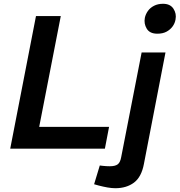

<svg xmlns="http://www.w3.org/2000/svg" viewBox="-20 -785 949 1014"><path d="M34 0 170 -700H301L187 -115H556L534 0ZM477 188 507 89 524 91Q532 92 542 92.5Q552 93 560 93Q588 93 601.5 83Q615 73 620 45L728 -508H854L740 81Q727 150 687.5 179.5Q648 209 589 209Q570 209 547.5 205Q525 201 502 195ZM811 -607Q771 -607 755 -633.5Q739 -660 745 -691Q749 -710 761 -727Q773 -744 793.5 -754.5Q814 -765 841 -765Q879 -765 896 -739Q913 -713 907 -682Q904 -663 892 -646Q880 -629 860 -618Q840 -607 811 -607Z"/></svg>

Font: REM Medium
Style: Italic
Weight: 500
Italic angle: -11°
Designer: Octavio Pardo
Foundry: Ashler Design
Version: Version 1.005;gftools[0.9.28]